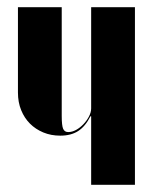

<svg xmlns="http://www.w3.org/2000/svg" viewBox="-20 -515 426 535"><path d="M232 -191H234V-161V0H356V-495H234V-213Q234 -202 228 -190.5Q222 -179 212.5 -169Q203 -159 192 -153Q181 -147 170 -147Q160 -147 156 -156Q152 -165 152 -192V-495H30V-257Q30 -230 39 -208Q48 -186 63.5 -170.5Q79 -155 100.5 -146Q122 -137 148 -137Q178 -137 198 -150Q218 -163 232 -191Z"/></svg>

Font: Moniqa Black
Style: Regular
Weight: 900
Designer: Rajesh Rajput
Foundry: Rajesh Rajput
Version: Version 1.000